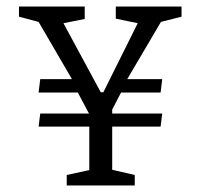

<svg xmlns="http://www.w3.org/2000/svg" viewBox="-20 -567 613 587"><path d="M38 -547H239V-509L174 -496L288 -285H296L401 -496L334 -510V-547H535V-516L472 -500L369 -325H476L471 -284H350L323 -232V-220H476L471 -180H323V-48L392 -32V0H184V-32L253 -47V-180H98L103 -220H252L218 -284H98L103 -325H200L98 -500L38 -516Z"/></svg>

Font: Grenze Gotisch Light
Style: Regular
Weight: 300
Designer: Renata Polastri
Foundry: Omnibus-Type
Version: Version 1.001